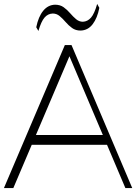

<svg xmlns="http://www.w3.org/2000/svg" viewBox="-20 -960 695 980"><path d="M0 0 311 -730H345L655 0H620L325 -695L340 -686L48 0ZM125 -221V-271H534V-221ZM176 -802 165 -821Q176 -875 200.5 -905Q225 -935 261 -936Q287 -936 305 -923Q323 -910 338 -892.5Q353 -875 368.5 -862Q384 -849 403 -849Q427 -850 444.5 -870Q462 -890 476 -940L487 -920Q477 -868 453 -836.5Q429 -805 391 -804Q366 -804 348 -817Q330 -830 315 -847.5Q300 -865 284.5 -878Q269 -891 249 -891Q224 -890 207 -870Q190 -850 176 -802Z"/></svg>

Font: Savate ExtraLight
Style: Regular
Weight: 200
Designer: Max Esnée
Foundry: Plomb Type
Version: Version 2.000